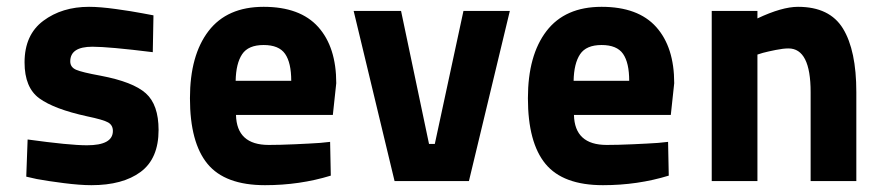

<svg xmlns="http://www.w3.org/2000/svg" viewBox="-20 -531 2596 563"><path d="M430 -486 428 -378Q299 -394 251 -394Q186 -394 186 -351Q186 -334 203 -326.5Q220 -319 275 -309Q370 -291 407.5 -257.5Q445 -224 445 -150Q445 -66 392.5 -27Q340 12 248 12Q215 12 167.5 6Q120 0 88 -6L57 -13L61 -122Q184 -105 235 -105Q311 -105 311 -147Q311 -164 297 -172Q283 -180 235 -190Q139 -211 95.5 -242.5Q52 -274 52 -348Q52 -429 107 -470Q162 -511 241 -511Q273 -511 320 -504.5Q367 -498 398 -492Z M768 -106Q800 -106 845 -108Q890 -110 919 -112L948 -115L950 -16Q859 12 757 12Q640 12 588.5 -50.5Q537 -113 537 -243Q537 -369 591.5 -440Q646 -511 753 -511Q860 -511 913 -452Q966 -393 966 -287L956 -194H672Q674 -106 768 -106ZM671 -294H834Q834 -347 816 -373Q798 -399 753 -399Q708 -399 690 -372Q672 -345 671 -294Z M1017 -499H1156L1238 -109H1255L1339 -499H1475L1355 0H1137Z M1759 -106Q1791 -106 1836 -108Q1881 -110 1910 -112L1939 -115L1941 -16Q1850 12 1748 12Q1631 12 1579.5 -50.5Q1528 -113 1528 -243Q1528 -369 1582.5 -440Q1637 -511 1744 -511Q1851 -511 1904 -452Q1957 -393 1957 -287L1947 -194H1663Q1665 -106 1759 -106ZM1662 -294H1825Q1825 -347 1807 -373Q1789 -399 1744 -399Q1699 -399 1681 -372Q1663 -345 1662 -294Z M2201 0H2067V-499H2201V-477Q2273 -511 2320 -511Q2413 -511 2452 -447Q2491 -383 2491 -261V0H2357V-261Q2357 -389 2292 -389Q2277 -389 2254.5 -384.5Q2232 -380 2217 -376L2201 -371Z"/></svg>

Font: TypoPRO Titillium Maps
Style: 999 wt
Weight: 900
Designer: Campivisivi
Foundry: Accademia di Belle Arti di Urbino and students of MA course of Visual design
Version: Version 001.001